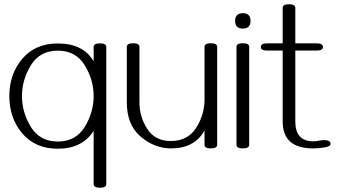

<svg xmlns="http://www.w3.org/2000/svg" viewBox="-20 -694 1604 913"><path d="M455.1 -487.8Q425.3 -487.8 425.3 -470.7V-402.3Q376 -487.3 254.9 -487.3Q147.9 -487.3 86.2 -414.8Q24.4 -342.3 24.4 -237.3Q24.4 -131.8 86.2 -59.3Q147.9 13.2 254.9 13.2Q371.1 13.2 425.3 -71.8V181.6Q425.3 198.7 455.1 198.7Q485.4 198.7 485.4 181.6V-470.7Q485.4 -487.8 455.1 -487.8ZM254.9 -453.1Q340.3 -453.1 382.8 -383.8Q425.3 -314.5 425.3 -237.3Q425.3 -159.7 382.8 -90.3Q340.3 -21 254.9 -21Q169.4 -21 127 -90.3Q84.5 -159.7 84.5 -237.3Q84.5 -314.5 127 -383.8Q169.4 -453.1 254.9 -453.1Z M613.3 -488.3Q643.1 -488.3 643.1 -471.2V-208Q643.1 -138.7 680.2 -81.1Q717.3 -23.4 792.5 -23.4Q872.6 -23.4 912.6 -85.9Q952.6 -148.4 952.6 -221.2V-471.2Q952.6 -488.3 982.4 -488.3Q1012.7 -488.3 1012.7 -471.2V-5.4Q1012.7 11.7 982.4 11.7Q952.6 11.7 952.6 -5.4V-74.2Q906.2 11.7 792.5 11.7Q713.9 11.2 648.4 -44.7Q583 -100.6 583 -207.5V-471.2Q583 -488.3 613.3 -488.3Z M1134.8 -558.1Q1098.1 -558.1 1098.1 -594.7Q1098.1 -631.3 1134.8 -631.3Q1171.4 -631.3 1171.4 -594.7Q1171.4 -558.1 1134.8 -558.1ZM1134.8 11.7Q1104.5 11.7 1104.5 -5.4V-471.2Q1104.5 -488.3 1134.8 -488.3Q1165 -488.3 1165 -471.2V-5.4Q1165 11.7 1134.8 11.7Z M1524.4 6.8Q1497.1 11.7 1468.8 11.7Q1324.2 11.7 1324.2 -116.2V-453.6H1250Q1220.2 -453.6 1220.2 -470.7Q1220.2 -487.8 1250 -487.8H1324.2V-656.7Q1324.2 -673.8 1354.5 -673.8Q1384.3 -673.8 1384.3 -656.7V-487.8H1485.8Q1515.6 -487.8 1515.6 -470.7Q1515.6 -453.6 1485.8 -453.6H1384.3V-116.2Q1384.3 -22.5 1468.8 -22Q1482.9 -22 1495.8 -24.9Q1508.8 -27.8 1521 -27.8Q1551.8 -27.8 1551.8 -10.3Q1551.8 2.4 1524.4 6.8Z"/></svg>

Font: Gayathri Thin
Style: Regular
Weight: 100
Designer: Binoy Dominic <binoy.domenic@gmail.com>
Foundry: SMC
Version: Version 1.000